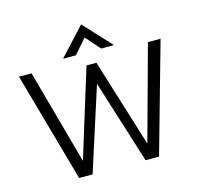

<svg xmlns="http://www.w3.org/2000/svg" viewBox="-124 -1033 1217 1168"><g transform="rotate(-15 484.0 -449.5)"><path d="M325.7 -726.1H406.7L485.8 -816.9L565.9 -726.1H646.5L485.8 -899.4ZM232.4 0H317.4L485.8 -525.4L650.9 0H735.8L930.2 -689.9H850.6L687.5 -94.7L515.6 -649.9H453.1L281.7 -94.7L117.7 -689.9H38.6Z"/></g></svg>

Font: HK Grotesk
Style: Regular
Weight: 400
Designer: Alfredo Marco Pradil and Stefan Peev
Foundry: Hanken Design Co.
Version: Version 1.045;PS 001.045;hotconv 1.0.88;makeotf.lib2.5.64775